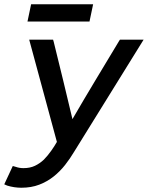

<svg xmlns="http://www.w3.org/2000/svg" viewBox="-34 -680 694 901"><path d="M306 -121Q360 -214 414.5 -304.5Q469 -395 525 -488L529 -494H640L314 32Q295 64 271.5 94Q248 124 218 148Q188 172 150.5 186.5Q113 201 66 201Q50 201 33 198.5Q16 196 0 191L-14 185L26 99L40 103Q57 109 76 109Q107 109 130 98Q153 87 172 69Q181 60 189.5 49.5Q198 39 206 28Q221 7 233 -14L103 -494H215L218 -484Q241 -393 262.5 -302.5Q284 -212 306 -121ZM112 -660H403L386 -579H95Z"/></svg>

Font: Codetta
Style: Bold Italic
Weight: 700
Italic angle: -11°
Designer: Ulrich Proeller
Foundry: PROSA GmbH
Version: Version 2.00;September 29, 2018;FontCreator 11.5.0.2427 64-b